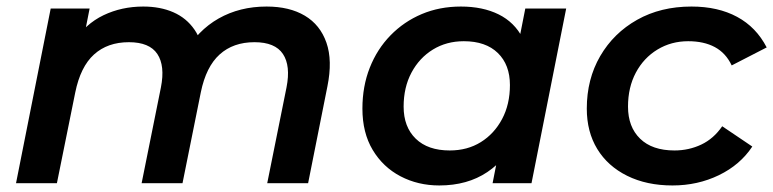

<svg xmlns="http://www.w3.org/2000/svg" viewBox="-20 -560 2364 587"><path d="M795 -540Q865 -540 912 -512Q959 -484 978 -429.5Q997 -375 981 -296L922 0H797L856 -293Q869 -359 845 -395Q821 -431 758 -431Q693 -431 651.5 -393.5Q610 -356 594 -278L538 0H413L472 -293Q485 -359 461 -395Q437 -431 374 -431Q309 -431 267.5 -393.5Q226 -356 210 -277L154 0H29L135 -534H254L225 -387L204 -430Q241 -487 296.5 -513.5Q352 -540 418 -540Q470 -540 510 -522.5Q550 -505 574.5 -469.5Q599 -434 603 -382L543 -395Q584 -467 648.5 -503.5Q713 -540 795 -540Z M1323 7Q1258 7 1204.5 -21Q1151 -49 1119.5 -101.5Q1088 -154 1088 -228Q1088 -296 1110.5 -353Q1133 -410 1174 -452Q1215 -494 1269.5 -517Q1324 -540 1389 -540Q1456 -540 1504.5 -516Q1553 -492 1578 -443.5Q1603 -395 1601 -323Q1599 -224 1565 -149.5Q1531 -75 1470 -34Q1409 7 1323 7ZM1355 -100Q1409 -100 1450 -125.5Q1491 -151 1515 -196Q1539 -241 1539 -300Q1539 -362 1502 -398Q1465 -434 1398 -434Q1345 -434 1303.5 -408.5Q1262 -383 1238 -338Q1214 -293 1214 -234Q1214 -172 1251 -136Q1288 -100 1355 -100ZM1486 0 1510 -122 1544 -264 1561 -407 1586 -534H1711L1605 0Z M2036 7Q1957 7 1897.5 -22.5Q1838 -52 1806 -104.5Q1774 -157 1774 -228Q1774 -318 1815 -388.5Q1856 -459 1928 -499.5Q2000 -540 2094 -540Q2175 -540 2233.5 -508.5Q2292 -477 2324 -415L2217 -360Q2199 -398 2165.5 -416Q2132 -434 2084 -434Q2032 -434 1990 -408.5Q1948 -383 1924 -338Q1900 -293 1900 -234Q1900 -172 1937 -136Q1974 -100 2042 -100Q2086 -100 2124 -118Q2162 -136 2188 -174L2280 -112Q2243 -56 2178 -24.5Q2113 7 2036 7Z"/></svg>

Font: MOST Montserrat SemiBold
Style: Italic
Weight: 600
Italic angle: -11.3°
Designer: Julieta Ulanovsky
Foundry: Julieta Ulanovsky
Version: Version 8.000;March 11, 2024;FontCreator 15.0.0.2926 64-bit